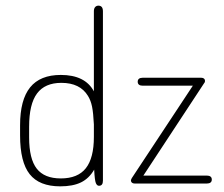

<svg xmlns="http://www.w3.org/2000/svg" viewBox="-20 -649 793 679"><path d="M312 -326Q281 -384 195 -384Q122 -384 86.5 -340Q51 -296 51 -206V-170Q51 -76 85 -33Q119 10 193 10Q238 10 266.5 -4Q295 -18 313 -49Q315 -11 319 -1.5Q323 8 330 8Q337 8 340.5 3.5Q344 -1 344 -10V-609Q344 -619 340 -624Q336 -629 328 -629Q321 -629 316.5 -624Q312 -619 312 -609ZM312 -209V-165Q312 -90 283.5 -54Q255 -18 195 -18Q137 -18 110 -52.5Q83 -87 83 -163V-201Q83 -281 111 -318.5Q139 -356 197 -356Q263 -356 291 -310Q301 -294 305.5 -272Q310 -250 312 -209ZM487 -28 702 -355Q704 -357 704.5 -359.5Q705 -362 705 -363Q705 -368 701.5 -371Q698 -374 692 -374H484Q476 -374 471.5 -370.5Q467 -367 467 -360Q467 -353 471.5 -349.5Q476 -346 484 -346H662L446 -19Q445 -16 444 -14.5Q443 -13 443 -11Q443 -6 446.5 -3Q450 0 456 0H712Q720 0 724.5 -3.5Q729 -7 729 -14Q729 -21 724.5 -24.5Q720 -28 712 -28Z"/></svg>

Font: Beiruti ExtraLight
Style: Regular
Weight: 250
Designer: Arlette Boutros
Foundry: Boutros
Version: Version 1.41